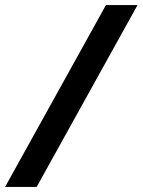

<svg xmlns="http://www.w3.org/2000/svg" viewBox="-65 -734 560 754"><path d="M-45 0H79L475 -714H351Z"/></svg>

Font: Noto Sans SemiBold
Style: Italic
Weight: 600
Italic angle: -12°
Designer: Monotype Design Team
Foundry: Monotype Imaging Inc.
Version: Version 2.013